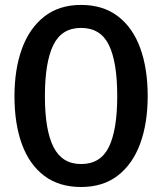

<svg xmlns="http://www.w3.org/2000/svg" viewBox="-20 -742 655 776"><path d="M576.9 -353.8Q576.9 -244.6 546.7 -161.8Q516.4 -79 456.4 -32.6Q396.4 13.8 307.7 13.8Q219 13.8 159 -31.3Q99 -76.4 68.7 -159Q38.5 -241.5 38.5 -352.8Q38.5 -462.1 68.7 -545.1Q99 -628.2 159 -675.1Q219 -722.1 307.7 -722.1Q396.4 -722.1 456.4 -676.4Q516.4 -630.8 546.7 -547.9Q576.9 -465.1 576.9 -353.8ZM453.8 -353.8Q453.8 -491.3 420 -560.3Q386.2 -629.2 307.7 -629.2Q229.2 -629.2 195.4 -559.7Q161.5 -490.3 161.5 -352.8Q161.5 -215.9 196.4 -147.4Q231.3 -79 307.7 -79Q386.2 -79 420 -147.9Q453.8 -216.9 453.8 -353.8Z"/></svg>

Font: Fira Code Medium
Style: Regular
Weight: 500
Designer: Carrois Corporate, Edenspiekermann AG, Nikita Prokopov
Foundry: Carrois Corporate, Edenspiekermann AG, Nikita Prokopov
Version: Version 6.002